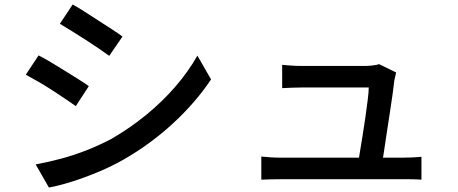

<svg xmlns="http://www.w3.org/2000/svg" viewBox="-20 -799 2040 856"><path d="M304 -779Q328 -766 358 -746.5Q388 -727 420 -706.5Q452 -686 480.5 -667.5Q509 -649 526 -636L467 -550Q448 -564 420 -583Q392 -602 361 -622Q330 -642 300 -660.5Q270 -679 247 -693ZM139 -66Q194 -76 252 -91.5Q310 -107 367 -129.5Q424 -152 477 -180Q560 -228 632 -287Q704 -346 762 -413Q820 -480 860 -551L921 -445Q853 -343 752.5 -250Q652 -157 530 -87Q479 -58 419.5 -33Q360 -8 301.5 10.5Q243 29 198 37ZM152 -552Q176 -540 207 -521.5Q238 -503 270 -483Q302 -463 330 -445.5Q358 -428 376 -415L318 -326Q298 -340 270 -359Q242 -378 211 -398Q180 -418 149.5 -435.5Q119 -453 95 -466Z M1746 -476Q1744 -468 1742 -458Q1740 -448 1738 -440Q1736 -419 1730.5 -380.5Q1725 -342 1718 -296Q1711 -250 1704 -204.5Q1697 -159 1691.5 -121Q1686 -83 1682 -62H1575Q1578 -80 1583.5 -114.5Q1589 -149 1596 -191Q1603 -233 1609 -276Q1615 -319 1619.5 -354.5Q1624 -390 1624 -409Q1607 -409 1575 -409Q1543 -409 1504 -409Q1465 -409 1427.5 -409Q1390 -409 1363 -409Q1336 -409 1327 -409Q1305 -409 1281.5 -408Q1258 -407 1238 -406V-510Q1251 -509 1266.5 -507.5Q1282 -506 1298 -505.5Q1314 -505 1326 -505Q1339 -505 1367 -505Q1395 -505 1429.5 -505Q1464 -505 1500 -505Q1536 -505 1565 -505Q1594 -505 1610 -505Q1619 -505 1631 -506Q1643 -507 1654 -509Q1665 -511 1670 -513ZM1145 -101Q1165 -99 1188 -97.5Q1211 -96 1235 -96Q1249 -96 1290 -96Q1331 -96 1387.5 -96Q1444 -96 1505.5 -96Q1567 -96 1623 -96Q1679 -96 1719 -96Q1759 -96 1772 -96Q1789 -96 1815 -97Q1841 -98 1859 -100V2Q1849 1 1833.5 0.5Q1818 0 1802 0Q1786 0 1774 0Q1761 0 1719.5 0Q1678 0 1621.5 0Q1565 0 1503 0Q1441 0 1384.5 0Q1328 0 1288 0Q1248 0 1235 0Q1211 0 1191 0.5Q1171 1 1145 2Z"/></svg>

Font: Noto Sans KR Medium
Style: Regular
Weight: 500
Designer: Ryoko NISHIZUKA  (kana, bopomofo & ideographs); Paul D. Hunt (Latin, Greek & Cyrillic); Sandoll Communications , Soo-you
Foundry: Adobe
Version: Version 2.004-H2;hotconv 1.0.118;makeotfexe 2.5.65603